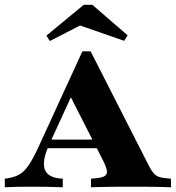

<svg xmlns="http://www.w3.org/2000/svg" viewBox="-34 -792 743 812"><path d="M172.6 -177.4Q144.4 -113.7 154.4 -79Q164.5 -44.4 213.7 -37.9L231.5 -36.3V0Q193.5 -1.6 161.7 -2Q129.8 -2.4 98.4 -2.4Q68.5 -2.4 41.1 -2Q13.7 -1.6 -13.7 0V-36.3L1.6 -38.7Q30.6 -43.5 50.8 -56Q71 -68.5 89.1 -96Q107.3 -123.4 129.8 -172.6L314.5 -575H349.2L596 -90.3Q605.6 -71.8 614.5 -60.9Q623.4 -50 635.1 -45.2Q646.8 -40.3 664.5 -38.7L688.7 -36.3L689.5 0Q673.4 -0.8 651.6 -1.2Q629.8 -1.6 606.5 -2Q583.1 -2.4 562.1 -2.4H550.8H542.7Q519.4 -2.4 493.5 -2.4Q467.7 -2.4 441.5 -2Q415.3 -1.6 391.9 -1.2Q368.5 -0.8 350.8 0V-36.3L376.6 -38.7Q409.7 -41.9 416.5 -56Q423.4 -70.2 403.2 -110.5L252.4 -406.5L279 -409.7ZM146.8 -165.3 163.7 -201.6H404.8L423.4 -165.3ZM176.6 -618.5 162.1 -641.1 320.2 -771.8H356.5L505.6 -642.7L491.1 -619.4L263.7 -698.4L350 -707.3Z"/></svg>

Font: Playfair 9pt Black
Style: Regular
Weight: 900
Designer: Claus Eggers Sørensen
Foundry: Claus Eggers Sørensen
Version: Version 2.203